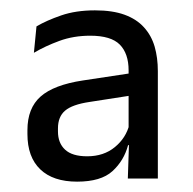

<svg xmlns="http://www.w3.org/2000/svg" viewBox="-20 -666 372 371"><path d="M227 -321 229.5 -396 228.5 -400.5V-502V-530Q228.5 -562.5 211.5 -579.8Q194.5 -597 154.5 -597Q122 -597 94.8 -587Q67.5 -577 45.5 -564L50.5 -615Q70 -626.5 98.2 -636.2Q126.5 -646 163.5 -646Q197.5 -646 220.8 -637.5Q244 -629 258.2 -613.2Q272.5 -597.5 278.8 -576Q285 -554.5 285 -528.5V-321ZM129 -315Q82.5 -315 57.8 -338.8Q33 -362.5 33 -407V-414.5Q33 -457 58.5 -479.5Q84 -502 140 -510.5L236 -525L240 -482.5L153 -469Q119.5 -464 105.8 -452.2Q92 -440.5 92 -418V-412Q92 -389.5 105.8 -376.8Q119.5 -364 148.5 -364Q180.5 -364 202 -381.8Q223.5 -399.5 230 -425.5L238 -385.5H227.5Q219.5 -355.5 197.2 -335.2Q175 -315 129 -315Z"/></svg>

Font: Anek Bangla Medium
Style: Regular
Weight: 400
Version: Version 1.003